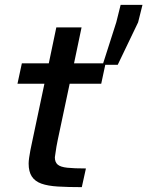

<svg xmlns="http://www.w3.org/2000/svg" viewBox="-20 -771 607 791"><path d="M317 0Q261 0 219 -2.5Q177 -5 150.5 -14.5Q124 -24 111 -44Q98 -64 98 -97Q98 -107 100 -121Q102 -135 105 -151Q108 -167 111 -180L163 -426H52L70 -510H181L212 -658H316L285 -510H415L397 -426H267L218 -195Q215 -181 212.5 -166.5Q210 -152 208.5 -140Q207 -128 206 -123Q206 -103 217.5 -93Q229 -83 257 -80Q285 -77 334 -77ZM403 -504 459 -679 477 -751H567L549 -679L465 -504Z"/></svg>

Font: Saira SemiExpanded Medium
Style: Italic
Weight: 500
Width: 6
Italic angle: -12°
Designer: Hector Gatti with collaboration of the Omnibus-Type team
Foundry: Omnibus-Type
Version: Version 1.101